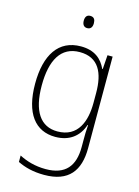

<svg xmlns="http://www.w3.org/2000/svg" viewBox="-140 -802 812 1120"><g transform="rotate(15 265.5 -242.0)"><path d="M262 -725C240 -725 232 -709 232 -688C232 -667 241 -651 262 -651C284 -651 293 -666 293 -688C293 -709 286 -725 262 -725ZM256 -539C121 -539 53 -434 53 -260C53 -81 125 10 246 10C330 10 387 -33 411 -106H414C411 -71 411 -44 411 -12V27C411 142 360 206 241 206C177 206 124 190 80 167V206C123 227 174 241 241 241C389 241 449 160 449 24V-529H418L412 -444H409C384 -499 339 -539 256 -539ZM258 -505C372 -505 411 -420 411 -299V-239C411 -130 375 -24 250 -24C148 -24 93 -104 93 -260C93 -412 144 -505 258 -505Z"/></g></svg>

Font: Noto Sans Thai SemCond ExtLt
Style: Regular
Weight: 200
Width: 4
Designer: Monotype Design Team
Foundry: Monotype Imaging Inc.
Version: Version 2.002